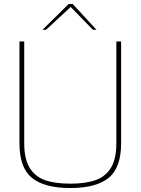

<svg xmlns="http://www.w3.org/2000/svg" viewBox="-20 -941 708 967"><path d="M78 -220V-732H102V-220Q102 -141 129 -96.5Q156 -52 206 -34Q256 -16 334 -16Q412 -16 462 -34Q512 -52 539 -96.5Q566 -141 566 -220V-732H590V-220Q590 -96 527 -45Q464 6 334 6Q204 6 141 -45Q78 -96 78 -220ZM326 -921H346L466 -791H448L336 -906L212 -791H194Z"/></svg>

Font: Exo Thin
Style: Regular
Weight: 250
Designer: Natanael Gama
Foundry: Natanael Gama
Version: Version 1.500; ttfautohint (v1.6)